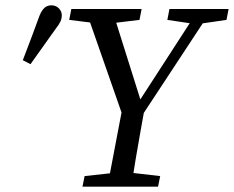

<svg xmlns="http://www.w3.org/2000/svg" viewBox="-20 -704 882 724"><path d="M66 -477Q82 -519 98 -561Q114 -603 129 -645Q135 -660 142 -668.5Q149 -677 157 -680.5Q165 -684 173 -684Q191 -684 202 -672.5Q213 -661 213 -647Q213 -634 208 -623Q203 -612 189 -594Q166 -561 142 -528Q118 -495 95 -462ZM241 -629 249 -670H514L506 -629L382 -614H362ZM291 0 299 -40 436 -55H454L584 -40L576 0ZM449 -249 302 -670H402L514 -314H500L504 -321L730 -670H780L503 -249ZM385 0 444 -310H528Q519 -259 509.5 -207Q500 -155 491.5 -103.5Q483 -52 475 0ZM611 -629 619 -670H842L834 -629L731 -614H712Z"/></svg>

Font: Source Serif 4
Style: Italic
Weight: 400
Italic angle: -12°
Designer: Frank Grießhammer
Foundry: Adobe Systems Incorporated
Version: Version 4.004;hotconv 1.0.116;makeotfexe 2.5.65601